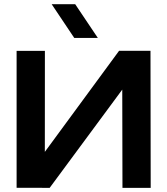

<svg xmlns="http://www.w3.org/2000/svg" viewBox="-20 -905 806 925"><path d="M60 -660H196.3L196 -173.3L553.7 -660.3H705L706 0H570L569 -473.3L219.3 0L60 -0.3ZM342.3 -884.7 451.3 -722.3H337.7L229 -884.7Z"/></svg>

Font: Nata Sans
Style: Regular
Weight: 400
Designer: Daniel Uzquiano Cruz
Version: Version 1.001